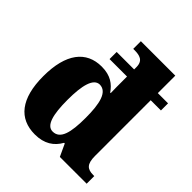

<svg xmlns="http://www.w3.org/2000/svg" viewBox="-208 -900 1049 1049"><g transform="rotate(45 317.0 -375.0)"><path d="M228 10C301 10 346 -21 374 -71H379L412 0H619V-59H611C565 -59 544 -77 544 -140V-570H623V-625H544V-760H278V-701H286C327 -701 361 -694 361 -642V-625H226V-570H361V-547C361 -508 361 -467 362 -443H358C331 -482 294 -511 225 -511C106 -511 36 -423 36 -248C36 -75 106 10 228 10ZM286 -70C239 -70 221 -136 221 -250C221 -362 239 -433 287 -434C344 -433 361 -361 361 -251C361 -136 344 -70 286 -70Z"/></g></svg>

Font: Noto Serif Ethiopic SemiCondensed Black
Style: Regular
Weight: 900
Width: 4
Designer: Monotype Design Team
Foundry: Monotype Imaging Inc.
Version: Version 2.102